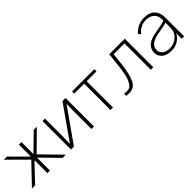

<svg xmlns="http://www.w3.org/2000/svg" viewBox="187 -1445 2389 2389"><g transform="rotate(-45 1381.5 -250.5)"><path d="M3.9 0 252 -259.8 9.8 -501H65.4L275.4 -290V-501H320.3V-290L536.1 -501H590.8L345.7 -259.8L599.6 0H543L320.3 -227.5V0H275.4V-227.5L59.6 0Z M690.4 0V-501H733.4V-187.5Q731.4 -81.1 730.5 -63.5H734.4L788.1 -140.6L1042 -501H1095.7V0H1050.8V-321.3Q1050.8 -377.9 1053.7 -438.5H1051.8L1004.9 -372.1L742.2 0Z M1210.9 -462.9V-501H1602.5V-462.9H1429.7V0H1385.7V-462.9Z M1649.4 -23.4Q1682.6 -19.5 1700.2 -19.5Q1726.6 -19.5 1747.6 -32.7Q1768.6 -45.9 1783.2 -71.8Q1797.9 -97.7 1808.1 -124.5Q1818.4 -151.4 1826.2 -191.9Q1834 -232.4 1837.9 -259.8Q1841.8 -287.1 1846.7 -329.1L1865.2 -501H2138.7V0H2094.7V-462.9H1904.3L1889.6 -325.2Q1870.1 -143.6 1829.1 -63Q1788.1 17.6 1704.1 17.6Q1675.8 17.6 1649.4 14.6Z M2318.4 -119.1Q2318.4 -78.1 2353 -48.8Q2387.7 -19.5 2450.2 -19.5Q2526.4 -19.5 2582 -68.8Q2637.7 -118.2 2637.7 -195.3V-285.2Q2589.8 -268.6 2483.4 -252Q2318.4 -225.6 2318.4 -119.1ZM2273.4 -117.2Q2273.4 -184.6 2322.8 -227.1Q2372.1 -269.5 2482.4 -286.1Q2592.8 -302.7 2637.7 -321.3V-347.7Q2637.7 -406.2 2598.1 -443.8Q2558.6 -481.4 2487.3 -481.4Q2440.4 -481.4 2397.5 -459.5Q2354.5 -437.5 2325.2 -399.4L2294.9 -421.9Q2326.2 -463.9 2377 -490.7Q2427.7 -517.6 2486.3 -517.6Q2585.9 -517.6 2633.8 -467.8Q2681.6 -418 2681.6 -335.9V0H2638.7V-99.6Q2621.1 -52.7 2568.4 -17.6Q2515.6 17.6 2446.3 17.6Q2366.2 17.6 2319.8 -20.5Q2273.4 -58.6 2273.4 -117.2Z"/></g></svg>

Font: Gothic A1 ExtraLight
Style: Regular
Weight: 275
Designer: HanYang I&C Co.,Ltd.
Foundry: HanYang I&C Co.,Ltd.
Version: Version 2.50